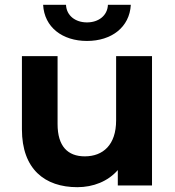

<svg xmlns="http://www.w3.org/2000/svg" viewBox="-20 -770 725 797"><path d="M301 7C367 7 428 -17 469 -64V0H611V-537H462V-270C462 -169 408 -121 332 -121C261 -121 219 -163 219 -255V-537H71V-233C71 -68 166 7 301 7ZM341 -600C443 -600 518 -657 523 -750H428C426 -705 389 -677 341 -677C293 -677 256 -705 254 -750H159C164 -657 239 -600 341 -600Z"/></svg>

Font: Montserrat-Alt1
Style: Bold
Weight: 700
Designer: Differentunic
Foundry: Differentunic
Version: Version 7.222